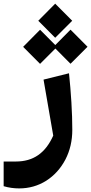

<svg xmlns="http://www.w3.org/2000/svg" viewBox="-20 -794 500 1053"><path d="M376 -680.2 282.7 -773.9 189.9 -680.2 282.7 -586.9ZM283.7 -527.8 366.7 -444.3 460 -537.6 366.7 -631.3 283.2 -546.9 199.7 -630.9 106.9 -537.1 199.7 -443.8ZM218.8 -357.4 272 -50.3C229 45.9 162.6 91.8 66.9 91.8H0V227.1C27.8 235.4 56.2 239.3 85.4 239.3C139.6 239.3 189 225.1 233.4 197.3C277.8 168.9 312.5 130.4 338.4 81.5C363.8 32.7 376.5 -21.5 376.5 -81.5C376.5 -127 375 -177.7 371.6 -232.9C368.2 -288.1 363.8 -341.3 358.4 -392.1Z"/></svg>

Font: SG Kara SemiBold
Style: Regular
Weight: 400
Designer: Damoon Khanjanzadeh
Version: Version 1.000